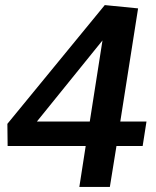

<svg xmlns="http://www.w3.org/2000/svg" viewBox="-20 -735 613 755"><path d="M453 -257H556L541 -161H438L412 0H292L317 -161H10L9 -248L392 -715L523 -702ZM383 -576 125 -257H333Z"/></svg>

Font: Bitter Pro SemiBold
Style: Italic
Weight: 600
Italic angle: -9°
Designer: Sol Matas, and Bitter project Authors
Foundry: Sol Matas
Version: Version 1.010